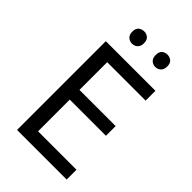

<svg xmlns="http://www.w3.org/2000/svg" viewBox="-268 -1000 1092 1092"><g transform="rotate(45 278.0 -454.0)"><path d="M496 0H97V-714H496V-635H187V-412H478V-334H187V-79H496ZM165 -859Q165 -885 179 -896.5Q193 -908 212 -908Q231 -908 245 -896.5Q259 -885 259 -859Q259 -834 245 -821.5Q231 -809 212 -809Q193 -809 179 -821.5Q165 -834 165 -859ZM353 -859Q353 -885 366.5 -896.5Q380 -908 399 -908Q418 -908 432 -896.5Q446 -885 446 -859Q446 -834 432 -821.5Q418 -809 399 -809Q380 -809 366.5 -821.5Q353 -834 353 -859Z"/></g></svg>

Font: Noto Sans Warang Citi
Style: Regular
Weight: 400
Designer: Mangu Purty
Foundry: Mangu Purty
Version: Version 3.002; ttfautohint (v1.8.4.7-5d5b)